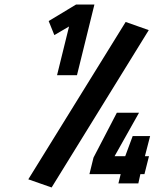

<svg xmlns="http://www.w3.org/2000/svg" viewBox="-20 -810 683 848"><path d="M285 -693 220 -655 195 -717 316 -790H397L320 -478H232ZM105 -18 535 -713 637 -677 208 18ZM513 -41H375L393 -114L496 -312H594L486 -120H533L566 -209H643L620 -120H638L618 -41H600L591 0H503Z"/></svg>

Font: Cairo SemiBold
Style: Italic
Weight: 600
Italic angle: -13°
Designer: Mohamed Gaber, Accademia di Belle Arti di Urbino and others
Foundry: Kief Type Foundry, Accademia di Belle Arti di Urbino and others
Version: Version 3.011